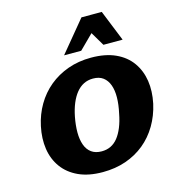

<svg xmlns="http://www.w3.org/2000/svg" viewBox="-133 -1039 1069 1169"><g transform="rotate(-15 401.5 -455.0)"><path d="M371 17Q282 17 219 -12Q156 -41 119 -92Q82 -143 72 -209.5Q62 -276 78 -351Q93 -422 128 -481.5Q163 -541 215 -584Q267 -627 334 -651Q401 -675 480 -675Q570 -675 633.5 -646Q697 -617 733.5 -565.5Q770 -514 780 -448Q790 -382 774 -306Q758 -234 722.5 -174Q687 -114 635 -71.5Q583 -29 516.5 -6Q450 17 371 17ZM397 -107Q429 -107 454.5 -119.5Q480 -132 499.5 -156.5Q519 -181 534 -217.5Q549 -254 558 -302Q570 -356 570.5 -401Q571 -446 559 -479Q547 -512 522.5 -530.5Q498 -549 459 -549Q426 -549 399.5 -535.5Q373 -522 352.5 -496.5Q332 -471 317 -435Q302 -399 293 -353Q283 -301 283 -256.5Q283 -212 295 -178Q307 -144 332.5 -125.5Q358 -107 397 -107ZM326 -731 488 -927H616L554 -850L434 -731ZM574 -731 504 -849 488 -927H616L695 -731Z"/></g></svg>

Font: Ysabeau Black
Style: Italic
Weight: 900
Italic angle: -12°
Version: Version 2.000;gftools[0.9.27.dev2+g8671c4b]